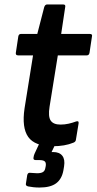

<svg xmlns="http://www.w3.org/2000/svg" viewBox="-20 -644 433 860"><path d="M216 11Q136 11 106.5 -30.5Q77 -72 90 -159L128 -396H61Q49 -396 51 -408L62 -481Q64 -492 74 -492H147L178 -612Q182 -624 191 -624H263Q275 -624 272 -612L254 -492H382Q395 -492 392 -481L381 -408Q379 -396 369 -396H239L202 -166Q195 -122 207 -104Q219 -86 251 -86Q270 -86 287.5 -90Q305 -94 321 -100Q327 -102 330 -100Q333 -98 332 -91L320 -18Q319 -9 309 -5Q290 3 266.5 7Q243 11 216 11ZM157 196Q142 196 129 194.5Q116 193 106 191Q94 188 96 179L102 140Q105 129 114 130Q121 130 129.5 131Q138 132 146 132Q164 132 172.5 126.5Q181 121 183 109L185 99Q187 84 180 78.5Q173 73 156 73H140Q128 73 130 62Q131 56 132 52Q133 48 135 44L168 -27Q174 -38 181 -38H235Q247 -38 242 -27L211 37H218Q246 37 259 53.5Q272 70 267 101L264 119Q257 158 231.5 177Q206 196 157 196Z"/></svg>

Font: Sofia Sans Semi Condensed
Style: Bold Italic
Weight: 700
Italic angle: -9°
Version: Version 4.100